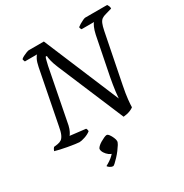

<svg xmlns="http://www.w3.org/2000/svg" viewBox="-222 -870 1233 1287"><g transform="rotate(-30 394.5 -226.0)"><path d="M168 0Q159 0 135.5 -3.5Q112 -7 83 -12Q54 -17 28.5 -23Q3 -29 -10 -33Q-8 -40 -4 -47Q0 -54 4 -58L34 -62Q52 -65 64 -73.5Q76 -82 85.5 -103Q95 -124 102 -165L182 -573Q189 -608 199 -628Q209 -648 216 -652H121Q120 -656 117.5 -661.5Q115 -667 115 -673Q122 -680 135.5 -687Q149 -694 162.5 -699Q176 -704 181 -704H298L542 -122Q544 -147 547 -172.5Q550 -198 554.5 -224Q559 -250 564 -278L622 -569Q629 -601 638.5 -622.5Q648 -644 655 -649H558Q556 -651 553.5 -657Q551 -663 551 -669Q558 -675 572 -683.5Q586 -692 599.5 -698Q613 -704 618 -704H788Q791 -700 795.5 -690.5Q800 -681 799 -670L751 -656Q731 -651 719 -642.5Q707 -634 699 -615.5Q691 -597 684 -562L609 -185Q597 -125 593 -86Q589 -47 589 -27Q579 -19 564.5 -13Q550 -7 535.5 -4Q521 -1 509 0L294 -510Q279 -546 273 -571.5Q267 -597 267 -610H258Q256 -607 253.5 -599.5Q251 -592 248.5 -580Q246 -568 241 -549L160 -134Q154 -109 145.5 -92.5Q137 -76 131 -70L251 -56Q254 -53 256 -45.5Q258 -38 257 -33Q238 -18 210.5 -9Q183 0 168 0ZM284 252Q271 252 259 244Q247 236 244 229Q261 220 276.5 209.5Q292 199 305 186.5Q318 174 325 163L321 176Q310 176 295.5 165Q281 154 271 138.5Q261 123 261 109Q261 101 271.5 90.5Q282 80 297 71Q312 62 326.5 55.5Q341 49 348 49Q357 49 366.5 62Q376 75 383 91.5Q390 108 390 119Q390 129 380.5 144.5Q371 160 357 178.5Q343 197 327.5 213.5Q312 230 300 241Q288 252 284 252Z"/></g></svg>

Font: Texturina 12pt
Style: Italic
Weight: 400
Italic angle: -11°
Designer: Guillermo Torres Carreño
Foundry: Omnibus-Type
Version: Version 1.002